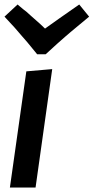

<svg xmlns="http://www.w3.org/2000/svg" viewBox="-22 -833 416 853"><path d="M136 0 210 -526 95 -516 22 0ZM181 -592Q218 -626 232.5 -639Q247 -652 266.5 -669Q286 -686 291 -690Q296 -694 324 -717.5Q352 -741 374 -759L330 -813Q225 -740 178 -706Q169 -716 113 -765Q93 -784 81 -792Q75 -797 56 -813L-2 -759Q50 -704 76 -672Q88 -660 143 -592Z"/></svg>

Font: Brisa Sans Medium
Style: Italic
Weight: 600
Italic angle: -8°
Designer: Dalton Maag Ltd
Foundry: Dalton Maag Ltd
Version: Version 1.101;July 10, 2019;FontCreator 11.5.0.2425 64-bit